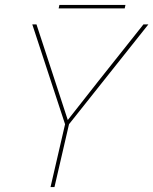

<svg xmlns="http://www.w3.org/2000/svg" viewBox="-20 -759 622 779"><path d="M185 0 244 -255 111 -660H128L207 -419L255 -272L380 -431L562 -660H582L260 -255L201 0ZM489 -739 486 -725H218L221 -739Z"/></svg>

Font: Work Sans Thin
Style: Italic
Weight: 250
Italic angle: -13°
Designer: Wei Huang
Foundry: Wei Huang
Version: Version 2.012